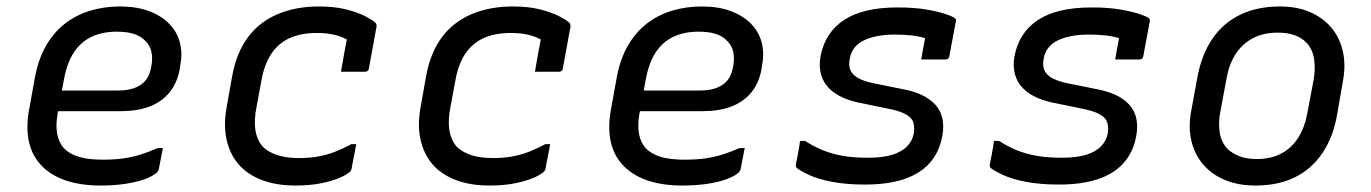

<svg xmlns="http://www.w3.org/2000/svg" viewBox="-20 -563 4240 594"><path d="M351 -543Q402 -543 440 -529Q478 -515 502.5 -490.5Q527 -466 536 -433Q545 -400 538 -363L536 -349Q528 -305 503.5 -276Q479 -247 441.5 -233Q404 -219 352 -219Q328 -219 295 -219Q262 -219 223.5 -219Q185 -219 145 -219L108 -213L117 -283Q161 -283 200.5 -283Q240 -283 276 -283Q312 -283 345 -283Q390 -283 416 -301Q442 -319 448 -357Q453 -382 448.5 -402.5Q444 -423 429 -437Q416 -451 394.5 -458Q373 -465 341 -465Q298 -465 265 -450Q232 -435 210 -403Q188 -371 178 -318L158 -210Q152 -175 157 -148.5Q162 -122 178 -104Q196 -86 225 -77.5Q254 -69 297 -69Q334 -69 362 -73Q390 -77 415.5 -85Q441 -93 468 -105H484Q481 -89 477.5 -72Q474 -55 471 -38Q470 -36 469 -34Q468 -32 466 -30Q455 -19 430 -9.5Q405 0 369.5 5.5Q334 11 291 11Q231 11 185.5 -4Q140 -19 110.5 -48.5Q81 -78 70.5 -120.5Q60 -163 69 -218L88 -323Q99 -382 123.5 -423.5Q148 -465 183 -491.5Q218 -518 261 -530.5Q304 -543 351 -543Z M966 -543Q1016 -543 1052.5 -533.5Q1089 -524 1111.5 -512Q1134 -500 1141 -493Q1144 -490 1144.5 -487.5Q1145 -485 1145 -481L1121 -350Q1121 -348 1119 -345.5Q1117 -343 1114.5 -342Q1112 -341 1109 -341Q1090 -341 1071.5 -341Q1053 -341 1035 -341L1037 -353Q1041 -376 1045 -398.5Q1049 -421 1053 -441Q1034 -451 1012 -456Q990 -461 960 -461Q912 -461 877 -445.5Q842 -430 820 -397.5Q798 -365 789 -315L774 -234Q765 -191 770.5 -159Q776 -127 795 -107Q813 -91 840 -82.5Q867 -74 905 -74Q938 -74 965 -79Q992 -84 1016.5 -93.5Q1041 -103 1067 -117H1082Q1079 -98 1075 -79.5Q1071 -61 1068 -42Q1067 -39 1066 -36.5Q1065 -34 1063 -32Q1054 -23 1031 -13Q1008 -3 973.5 4Q939 11 894 11Q834 11 789 -6.5Q744 -24 717 -56Q690 -88 680.5 -133.5Q671 -179 682 -236L698 -326Q711 -399 746.5 -447Q782 -495 838.5 -519Q895 -543 966 -543Z M1566 -543Q1616 -543 1652.5 -533.5Q1689 -524 1711.5 -512Q1734 -500 1741 -493Q1744 -490 1744.5 -487.5Q1745 -485 1745 -481L1721 -350Q1721 -348 1719 -345.5Q1717 -343 1714.5 -342Q1712 -341 1709 -341Q1690 -341 1671.5 -341Q1653 -341 1635 -341L1637 -353Q1641 -376 1645 -398.5Q1649 -421 1653 -441Q1634 -451 1612 -456Q1590 -461 1560 -461Q1512 -461 1477 -445.5Q1442 -430 1420 -397.5Q1398 -365 1389 -315L1374 -234Q1365 -191 1370.5 -159Q1376 -127 1395 -107Q1413 -91 1440 -82.5Q1467 -74 1505 -74Q1538 -74 1565 -79Q1592 -84 1616.5 -93.5Q1641 -103 1667 -117H1682Q1679 -98 1675 -79.5Q1671 -61 1668 -42Q1667 -39 1666 -36.5Q1665 -34 1663 -32Q1654 -23 1631 -13Q1608 -3 1573.5 4Q1539 11 1494 11Q1434 11 1389 -6.5Q1344 -24 1317 -56Q1290 -88 1280.5 -133.5Q1271 -179 1282 -236L1298 -326Q1311 -399 1346.5 -447Q1382 -495 1438.5 -519Q1495 -543 1566 -543Z M2151 -543Q2202 -543 2240 -529Q2278 -515 2302.5 -490.5Q2327 -466 2336 -433Q2345 -400 2338 -363L2336 -349Q2328 -305 2303.5 -276Q2279 -247 2241.5 -233Q2204 -219 2152 -219Q2128 -219 2095 -219Q2062 -219 2023.5 -219Q1985 -219 1945 -219L1908 -213L1917 -283Q1961 -283 2000.5 -283Q2040 -283 2076 -283Q2112 -283 2145 -283Q2190 -283 2216 -301Q2242 -319 2248 -357Q2253 -382 2248.5 -402.5Q2244 -423 2229 -437Q2216 -451 2194.5 -458Q2173 -465 2141 -465Q2098 -465 2065 -450Q2032 -435 2010 -403Q1988 -371 1978 -318L1958 -210Q1952 -175 1957 -148.5Q1962 -122 1978 -104Q1996 -86 2025 -77.5Q2054 -69 2097 -69Q2134 -69 2162 -73Q2190 -77 2215.5 -85Q2241 -93 2268 -105H2284Q2281 -89 2277.5 -72Q2274 -55 2271 -38Q2270 -36 2269 -34Q2268 -32 2266 -30Q2255 -19 2230 -9.5Q2205 0 2169.5 5.5Q2134 11 2091 11Q2031 11 1985.5 -4Q1940 -19 1910.5 -48.5Q1881 -78 1870.5 -120.5Q1860 -163 1869 -218L1888 -323Q1899 -382 1923.5 -423.5Q1948 -465 1983 -491.5Q2018 -518 2061 -530.5Q2104 -543 2151 -543Z M2757 -540Q2809 -540 2846.5 -533.5Q2884 -527 2907 -519Q2930 -511 2935 -506Q2937 -504 2937.5 -501.5Q2938 -499 2937 -496L2917 -389Q2916 -384 2913 -381.5Q2910 -379 2905 -379Q2886 -379 2867.5 -379Q2849 -379 2830 -379L2832 -389Q2834 -404 2837 -418Q2840 -432 2842 -445Q2822 -451 2799.5 -453.5Q2777 -456 2748 -456Q2717 -456 2692.5 -451Q2668 -446 2650.5 -437Q2633 -428 2622.5 -414Q2612 -400 2609 -382Q2605 -363 2610 -348.5Q2615 -334 2631.5 -323.5Q2648 -313 2680 -306L2769 -288Q2823 -278 2853 -257Q2883 -236 2892.5 -207Q2902 -178 2895 -141Q2886 -92 2856 -58.5Q2826 -25 2776 -8.5Q2726 8 2656 8Q2598 8 2554 -0.5Q2510 -9 2482.5 -22Q2455 -35 2444 -44Q2443 -46 2442.5 -48Q2442 -50 2442 -53Q2446 -75 2449.5 -92Q2453 -109 2455 -127H2471Q2497 -110 2525 -98.5Q2553 -87 2586.5 -81Q2620 -75 2665 -75Q2712 -75 2741.5 -84.5Q2771 -94 2787 -111Q2803 -128 2807 -150Q2810 -170 2805.5 -184.5Q2801 -199 2782 -209.5Q2763 -220 2727 -227L2639 -245Q2591 -255 2562 -275.5Q2533 -296 2522.5 -325.5Q2512 -355 2519 -391Q2526 -427 2544.5 -455Q2563 -483 2592.5 -502Q2622 -521 2663 -530.5Q2704 -540 2757 -540Z M3357 -540Q3409 -540 3446.5 -533.5Q3484 -527 3507 -519Q3530 -511 3535 -506Q3537 -504 3537.5 -501.5Q3538 -499 3537 -496L3517 -389Q3516 -384 3513 -381.5Q3510 -379 3505 -379Q3486 -379 3467.5 -379Q3449 -379 3430 -379L3432 -389Q3434 -404 3437 -418Q3440 -432 3442 -445Q3422 -451 3399.5 -453.5Q3377 -456 3348 -456Q3317 -456 3292.5 -451Q3268 -446 3250.5 -437Q3233 -428 3222.5 -414Q3212 -400 3209 -382Q3205 -363 3210 -348.5Q3215 -334 3231.5 -323.5Q3248 -313 3280 -306L3369 -288Q3423 -278 3453 -257Q3483 -236 3492.5 -207Q3502 -178 3495 -141Q3486 -92 3456 -58.5Q3426 -25 3376 -8.5Q3326 8 3256 8Q3198 8 3154 -0.5Q3110 -9 3082.5 -22Q3055 -35 3044 -44Q3043 -46 3042.5 -48Q3042 -50 3042 -53Q3046 -75 3049.5 -92Q3053 -109 3055 -127H3071Q3097 -110 3125 -98.5Q3153 -87 3186.5 -81Q3220 -75 3265 -75Q3312 -75 3341.5 -84.5Q3371 -94 3387 -111Q3403 -128 3407 -150Q3410 -170 3405.5 -184.5Q3401 -199 3382 -209.5Q3363 -220 3327 -227L3239 -245Q3191 -255 3162 -275.5Q3133 -296 3122.5 -325.5Q3112 -355 3119 -391Q3126 -427 3144.5 -455Q3163 -483 3192.5 -502Q3222 -521 3263 -530.5Q3304 -540 3357 -540Z M3940 -543Q3992 -543 4032 -526Q4072 -509 4098 -478.5Q4124 -448 4134 -406Q4144 -364 4135 -314L4117 -210Q4105 -140 4072 -90.5Q4039 -41 3987 -15Q3935 11 3864 11Q3811 11 3770 -6Q3729 -23 3702.5 -54Q3676 -85 3666 -126.5Q3656 -168 3665 -218L3684 -322Q3697 -393 3730 -442Q3763 -491 3816 -517Q3869 -543 3940 -543ZM3933 -462Q3889 -462 3856.5 -445Q3824 -428 3803.5 -397Q3783 -366 3775 -322L3755 -215Q3749 -184 3753.5 -153.5Q3758 -123 3778 -102Q3793 -88 3815 -79.5Q3837 -71 3868 -71Q3912 -71 3944 -88Q3976 -105 3996 -136.5Q4016 -168 4024 -210L4044 -316Q4050 -349 4045.5 -380Q4041 -411 4021 -432Q4007 -446 3985.5 -454Q3964 -462 3933 -462Z"/></svg>

Font: RecMonoLinear Nerd Font Mono
Style: Italic
Weight: 400
Italic angle: -10°
Monospace: yes
Version: Version 1.085; ttfautohint (v1.8.4.7-5d5b);Nerd Fonts 3.2.1